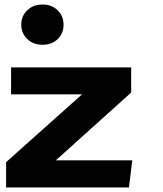

<svg xmlns="http://www.w3.org/2000/svg" viewBox="-20 -829 719 849"><path d="M7 0V-112L343 -412H29V-531H560V-420L227 -120H565L550 0ZM100.5 -656.5Q74 -682 74 -720Q74 -758 100.5 -783.5Q127 -809 168 -809Q209 -809 235 -783.5Q261 -758 261 -719.5Q261 -681 235 -656Q209 -631 168 -631Q127 -631 100.5 -656.5Z"/></svg>

Font: Fix15 Mono
Style: Bold
Weight: 700
Designer: Carrois Corporate & Edenspiekermann AG
Foundry: Carrois Corporate GbR & Edenspiekermann AG
Version: Version 3.206